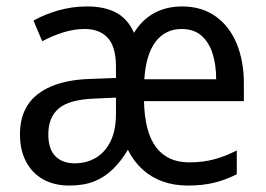

<svg xmlns="http://www.w3.org/2000/svg" viewBox="-20 -566 825 596"><path d="M545 -546Q606 -546 649 -515.5Q692 -485 714.5 -431Q737 -377 737 -307V-252H427Q429 -156 464.5 -109Q500 -62 567 -62Q610 -62 645 -71.5Q680 -81 715 -99V-25Q679 -7 643.5 1.5Q608 10 563 10Q521 10 485.5 -2.5Q450 -15 422.5 -40Q395 -65 377 -101Q356 -66 330.5 -41Q305 -16 272.5 -3Q240 10 195 10Q149 10 114.5 -9Q80 -28 61 -64Q42 -100 42 -149Q42 -203 66 -240Q90 -277 139.5 -298Q189 -319 261 -321L340 -324V-358Q340 -421 314.5 -448.5Q289 -476 243 -476Q210 -476 176.5 -465.5Q143 -455 111 -438L84 -502Q117 -521 160.5 -533.5Q204 -546 250 -546Q305 -546 341 -526.5Q377 -507 396 -464Q420 -504 458 -525Q496 -546 545 -546ZM274 -260Q195 -257 162.5 -229.5Q130 -202 130 -149Q130 -103 152 -81Q174 -59 212 -59Q249 -59 278 -76.5Q307 -94 323.5 -128Q340 -162 340 -213V-263ZM544 -476Q493 -476 463 -436.5Q433 -397 428 -320H651Q651 -366 639.5 -401Q628 -436 604.5 -456Q581 -476 544 -476Z"/></svg>

Font: Noto Sans Thai SemiCondensed
Style: Regular
Weight: 400
Width: 4
Designer: Monotype Design Team
Foundry: Monotype Imaging Inc.
Version: Version 2.001